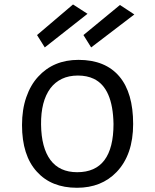

<svg xmlns="http://www.w3.org/2000/svg" viewBox="-20 -844 706 873"><path d="M80.1 -275.4Q80.1 -345.7 99.4 -401.6Q118.7 -457.5 153.3 -495.1Q223.1 -571.8 336.9 -571.8Q459 -571.8 522.9 -496.1Q585.4 -421.9 585.4 -280.3Q585.4 -140.6 510.3 -62Q441.4 9.8 330.1 9.8Q213.4 9.8 147.5 -63.5Q80.1 -137.2 80.1 -275.4ZM331.1 -61Q496.1 -61 496.1 -280.3Q493.2 -444.3 406.2 -485.8Q375.5 -500.5 334.2 -500.5Q293 -500.5 261.7 -485.6Q230.5 -470.7 209 -442.4Q165.5 -383.3 166.7 -277.8Q168 -172.4 209.2 -116.7Q250.5 -61 331.1 -61ZM148.4 -684.6 312 -823.7 377.9 -781.2 183.6 -628.4ZM359.4 -684.6 525.4 -821.3 590.8 -778.3 394.5 -628.4Z"/></svg>

Font: Duru Sans
Style: Regular
Weight: 400
Designer: Onur Yazõcõgil
Foundry: Onur Yazõcõgil
Version: Version 1.002